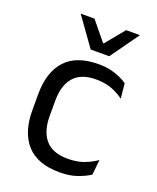

<svg xmlns="http://www.w3.org/2000/svg" viewBox="-131 -762 696 852"><g transform="rotate(20 217.0 -336.0)"><path d="M254 11Q149 11 97.8 -45.8Q46.5 -102.5 46.5 -206.5V-282.5Q46.5 -387 98 -443.2Q149.5 -499.5 254 -499.5Q285 -499.5 310.5 -493.8Q336 -488 356.2 -478.8Q376.5 -469.5 390.5 -459.5L397.5 -389Q374 -407 341.8 -419.5Q309.5 -432 266 -432Q196 -432 161.8 -393.2Q127.5 -354.5 127.5 -280.5V-208.5Q127.5 -136 161.8 -97Q196 -58 266 -58Q311 -58 343.8 -70.5Q376.5 -83 402 -101L394.5 -29.5Q372.5 -14.5 337 -1.8Q301.5 11 254 11ZM197.5 -548.5 102 -682V-683H166.5L239.5 -594H243L316 -683H380.5V-682L285 -548.5Z"/></g></svg>

Font: Anek Latin Medium
Style: Regular
Weight: 400
Version: Version 1.003